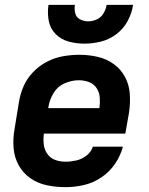

<svg xmlns="http://www.w3.org/2000/svg" viewBox="-20 -764 616 792"><path d="M250 8Q287 8 325 -0.5Q363 -9 397 -31.5Q431 -54 454 -87.5Q477 -121 487 -159H363Q356 -137 336.5 -122Q317 -107 294.5 -102Q272 -97 250 -97Q227 -97 207 -104.5Q187 -112 175 -129.5Q163 -147 160.5 -168.5Q158 -190 161 -213H497L512 -298Q518 -337 515.5 -375.5Q513 -414 496 -446Q479 -478 449.5 -499.5Q420 -521 383 -529.5Q346 -538 307 -538Q274 -538 240 -532Q206 -526 174 -509.5Q142 -493 116.5 -466.5Q91 -440 77 -407.5Q63 -375 58 -342L40 -232Q33 -193 36 -154Q39 -115 57 -82.5Q75 -50 105 -29Q135 -8 172.5 0Q210 8 250 8ZM179 -318 180 -325Q185 -354 201.5 -381Q218 -408 247 -420.5Q276 -433 305 -433Q327 -433 347 -425.5Q367 -418 378.5 -400.5Q390 -383 391.5 -361.5Q393 -340 390 -318ZM328 -584Q362 -584 396.5 -592.5Q431 -601 460.5 -623.5Q490 -646 507 -678Q524 -710 529 -744H420Q417 -726 407 -709Q397 -692 379.5 -684Q362 -676 344 -676Q326 -676 310.5 -684Q295 -692 290.5 -709Q286 -726 289 -744H180Q175 -711 181 -678.5Q187 -646 209.5 -623.5Q232 -601 263.5 -592.5Q295 -584 328 -584Z"/></svg>

Font: Iosevka Sparkle Oblique
Style: Bold
Weight: 700
Italic angle: -9°
Designer: Belleve Invis
Foundry: Belleve Invis
Version: Version 4.5.0; ttfautohint (v1.8.3)